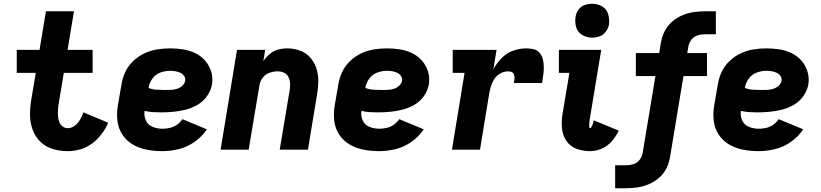

<svg xmlns="http://www.w3.org/2000/svg" viewBox="-20 -795 4360 1020"><path d="M340 8Q373 8 406.5 -1.5Q440 -11 469 -32.5Q498 -54 519.5 -82.5Q541 -111 555 -143L423 -198Q416 -178 405.5 -159.5Q395 -141 377.5 -127.5Q360 -114 340 -114Q324 -114 311.5 -124Q299 -134 294 -149Q289 -164 288 -180Q287 -196 288 -212.5Q289 -229 292 -245L319 -408H472V-530H339L373 -735H224L190 -530H69V-408H170L146 -265Q139 -224 139.5 -183Q140 -142 153.5 -105.5Q167 -69 194.5 -42Q222 -15 260.5 -3.5Q299 8 340 8Z M843 8Q886 8 930.5 -3Q975 -14 1014 -41.5Q1053 -69 1079 -108L949 -162Q937 -144 919.5 -132Q902 -120 882 -115.5Q862 -111 843 -111Q816 -111 791 -121Q766 -131 755 -155Q744 -179 748 -206Q769 -201 790.5 -199.5Q812 -198 834 -198Q867 -198 899.5 -201Q932 -204 964.5 -212Q997 -220 1028 -237.5Q1059 -255 1079.5 -284Q1100 -313 1106 -345Q1112 -381 1102 -414Q1092 -447 1070.5 -472Q1049 -497 1018.5 -512Q988 -527 953.5 -532.5Q919 -538 884 -538Q850 -538 815 -532.5Q780 -527 747 -511.5Q714 -496 687 -470Q660 -444 645 -411Q630 -378 625 -344L606 -234Q599 -192 604 -151.5Q609 -111 631 -78.5Q653 -46 687 -26.5Q721 -7 761 0.5Q801 8 843 8ZM856 -317Q833 -317 810.5 -318.5Q788 -320 769 -328Q773 -354 789.5 -377Q806 -400 832 -409.5Q858 -419 884 -419Q898 -419 912 -416.5Q926 -414 938 -408.5Q950 -403 958 -391.5Q966 -380 964 -366Q961 -350 947.5 -338.5Q934 -327 918 -322.5Q902 -318 886.5 -317.5Q871 -317 856 -317Z M1152 0H1301L1358 -340Q1361 -362 1375 -381Q1389 -400 1411 -408Q1433 -416 1455 -416Q1473 -416 1488.5 -409Q1504 -402 1512 -386.5Q1520 -371 1521 -353Q1522 -335 1519 -317L1466 0H1616L1665 -297Q1671 -332 1671 -367Q1671 -402 1660 -434Q1649 -466 1627 -490.5Q1605 -515 1572.5 -526.5Q1540 -538 1505 -538Q1481 -538 1457 -531.5Q1433 -525 1413.5 -508.5Q1394 -492 1379 -471L1389 -530H1239Z M1995 8Q2038 8 2082.5 -3Q2127 -14 2166 -41.5Q2205 -69 2231 -108L2101 -162Q2089 -144 2071.5 -132Q2054 -120 2034 -115.5Q2014 -111 1995 -111Q1968 -111 1943 -121Q1918 -131 1907 -155Q1896 -179 1900 -206Q1921 -201 1942.5 -199.5Q1964 -198 1986 -198Q2019 -198 2051.5 -201Q2084 -204 2116.5 -212Q2149 -220 2180 -237.5Q2211 -255 2231.5 -284Q2252 -313 2258 -345Q2264 -381 2254 -414Q2244 -447 2222.5 -472Q2201 -497 2170.5 -512Q2140 -527 2105.5 -532.5Q2071 -538 2036 -538Q2002 -538 1967 -532.5Q1932 -527 1899 -511.5Q1866 -496 1839 -470Q1812 -444 1797 -411Q1782 -378 1777 -344L1758 -234Q1751 -192 1756 -151.5Q1761 -111 1783 -78.5Q1805 -46 1839 -26.5Q1873 -7 1913 0.5Q1953 8 1995 8ZM2008 -317Q1985 -317 1962.5 -318.5Q1940 -320 1921 -328Q1925 -354 1941.5 -377Q1958 -400 1984 -409.5Q2010 -419 2036 -419Q2050 -419 2064 -416.5Q2078 -414 2090 -408.5Q2102 -403 2110 -391.5Q2118 -380 2116 -366Q2113 -350 2099.5 -338.5Q2086 -327 2070 -322.5Q2054 -318 2038.5 -317.5Q2023 -317 2008 -317Z M2381 0H2530L2580 -304Q2584 -324 2590.5 -343.5Q2597 -363 2609.5 -380Q2622 -397 2641 -406.5Q2660 -416 2680 -416Q2691 -416 2700 -411.5Q2709 -407 2711.5 -396.5Q2714 -386 2713 -375.5Q2712 -365 2710 -354H2860Q2863 -375 2866 -396Q2869 -417 2869 -437.5Q2869 -458 2864.5 -478Q2860 -498 2847.5 -513.5Q2835 -529 2815 -533.5Q2795 -538 2775 -538Q2740 -538 2705.5 -525.5Q2671 -513 2644.5 -486Q2618 -459 2601 -427L2618 -530H2385V-408H2448Z M3114 8Q3146 8 3177 -5.5Q3208 -19 3230.5 -45Q3253 -71 3267 -101L3134 -156Q3133 -151 3132 -146.5Q3131 -142 3129.5 -137.5Q3128 -133 3126 -128.5Q3124 -124 3121.5 -119Q3119 -114 3115 -114Q3111 -114 3110.5 -119Q3110 -124 3110 -127.5Q3110 -131 3110.5 -135Q3111 -139 3111 -143Q3111 -147 3111.5 -151Q3112 -155 3112.5 -159Q3113 -163 3114 -167L3174 -530H2949V-408H3005L2968 -187Q2962 -149 2965.5 -112.5Q2969 -76 2989 -46.5Q3009 -17 3043 -4.5Q3077 8 3114 8ZM3126 -595Q3146 -595 3165.5 -602Q3185 -609 3198 -626.5Q3211 -644 3215 -663Q3219 -692 3211 -719.5Q3203 -747 3179 -761Q3155 -775 3126 -775Q3106 -775 3086.5 -768.5Q3067 -762 3054 -744.5Q3041 -727 3038 -707Q3033 -678 3041 -650.5Q3049 -623 3073.5 -609Q3098 -595 3126 -595Z M3248 205H3307Q3337 205 3367.5 200.5Q3398 196 3428 183Q3458 170 3483 148Q3508 126 3521.5 97Q3535 68 3540 37L3611 -391H3736V-513H3631L3637 -548Q3640 -567 3653 -584Q3666 -601 3685.5 -607Q3705 -613 3724 -613H3783V-735H3724Q3694 -735 3663.5 -730.5Q3633 -726 3603 -713Q3573 -700 3548.5 -678Q3524 -656 3510 -627Q3496 -598 3491 -568L3482 -513H3358V-391H3462L3394 18Q3391 37 3378 54Q3365 71 3345.5 77Q3326 83 3307 83H3248Z M4011 8Q4054 8 4098.5 -3Q4143 -14 4182 -41.5Q4221 -69 4247 -108L4117 -162Q4105 -144 4087.5 -132Q4070 -120 4050 -115.5Q4030 -111 4011 -111Q3984 -111 3959 -121Q3934 -131 3923 -155Q3912 -179 3916 -206Q3937 -201 3958.5 -199.5Q3980 -198 4002 -198Q4035 -198 4067.5 -201Q4100 -204 4132.5 -212Q4165 -220 4196 -237.5Q4227 -255 4247.5 -284Q4268 -313 4274 -345Q4280 -381 4270 -414Q4260 -447 4238.5 -472Q4217 -497 4186.5 -512Q4156 -527 4121.5 -532.5Q4087 -538 4052 -538Q4018 -538 3983 -532.5Q3948 -527 3915 -511.5Q3882 -496 3855 -470Q3828 -444 3813 -411Q3798 -378 3793 -344L3774 -234Q3767 -192 3772 -151.5Q3777 -111 3799 -78.5Q3821 -46 3855 -26.5Q3889 -7 3929 0.5Q3969 8 4011 8ZM4024 -317Q4001 -317 3978.5 -318.5Q3956 -320 3937 -328Q3941 -354 3957.5 -377Q3974 -400 4000 -409.5Q4026 -419 4052 -419Q4066 -419 4080 -416.5Q4094 -414 4106 -408.5Q4118 -403 4126 -391.5Q4134 -380 4132 -366Q4129 -350 4115.5 -338.5Q4102 -327 4086 -322.5Q4070 -318 4054.5 -317.5Q4039 -317 4024 -317Z"/></svg>

Font: Iosevka Sparkle Heavy
Style: Italic
Weight: 900
Italic angle: -9°
Designer: Belleve Invis
Foundry: Belleve Invis
Version: Version 4.5.0; ttfautohint (v1.8.3)